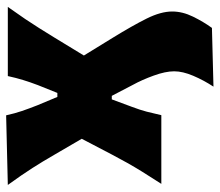

<svg xmlns="http://www.w3.org/2000/svg" viewBox="-65 -481 716 626"><g transform="rotate(-90 293.0 -168.0)"><path d="M323.5 170Q344.5 138 359 103.8Q373.5 69.5 373.5 42Q373.5 13.5 359.5 -25Q345.5 -63.5 330 -91.5L293.5 -161.5H282L257.5 -95.5Q247.5 -69 242 -48Q236.5 -27 230.5 0H6.5Q29.5 -35.5 45.8 -61.8Q62 -88 75 -111.2Q88 -134.5 102 -161L153.5 -259.5L101 -349.5Q79.5 -387 58.2 -420.2Q37 -453.5 3 -500.5L230 -506Q236 -478.5 244.2 -454.2Q252.5 -430 263 -403.5L290 -339H303L328.5 -402.5Q338.5 -429 345.2 -451Q352 -473 358 -500.5H583.5Q560 -467.5 544 -443.8Q528 -420 514.5 -398.5Q501 -377 485 -351L425 -252.5L482.5 -159Q522.5 -94 545.5 -47.8Q568.5 -1.5 568.5 35.5Q568.5 69 551.8 103.2Q535 137.5 515 165Z"/></g></svg>

Font: Commissioner Flair ExtraBold
Style: Regular
Weight: 800
Designer: Kostas Bartsokas
Foundry: Kostas Bartsokas
Version: Version 1.000; ttfautohint (v1.8.3)